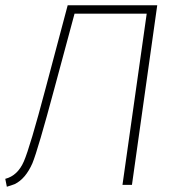

<svg xmlns="http://www.w3.org/2000/svg" viewBox="-22 -702 676 729"><path d="M575 -682 479 0H443L535 -650H261L185 -368Q122 -133 101 -82Q75 -23 34 -3Q21 2 4 7L-2 -23Q45 -35 68.5 -89Q92 -143 151 -366L235 -682Z"/></svg>

Font: Fira Sans UltraLight
Style: Italic
Weight: 200
Italic angle: -8°
Designer: Carrois Corporate & Edenspiekermann AG
Foundry: Carrois Corporate GbR & Edenspiekermann AG
Version: Version 4.203;PS 004.203;hotconv 1.0.88;makeotf.lib2.5.64775